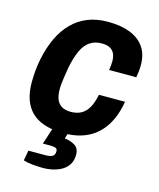

<svg xmlns="http://www.w3.org/2000/svg" viewBox="-110 -617 734 888"><g transform="rotate(15 256.5 -173.5)"><path d="M231 12Q165 12 119.5 -8.5Q74 -29 51 -71.5Q28 -114 28 -178Q28 -205 30.5 -233.5Q33 -262 39 -291Q51 -349 72.5 -394.5Q94 -440 126 -472.5Q158 -505 200.5 -522Q243 -539 298 -539Q360 -539 404 -521.5Q448 -504 471.5 -470Q495 -436 495 -384Q495 -371 493.5 -356Q492 -341 489 -325H359Q361 -337 362 -347.5Q363 -358 363 -367Q363 -389 356 -404Q349 -419 334 -427Q319 -435 295 -435Q261 -435 237.5 -418.5Q214 -402 199 -369Q184 -336 174 -286Q169 -255 166 -235Q163 -215 162 -202.5Q161 -190 161 -181Q161 -151 169 -131.5Q177 -112 194 -102Q211 -92 237 -92Q267 -92 288 -104Q309 -116 322.5 -140.5Q336 -165 343 -202H468Q457 -134 426.5 -85.5Q396 -37 347 -12.5Q298 12 231 12ZM183 192Q157 192 131 189.5Q105 187 86 181L95 132H176Q197 132 209 126Q221 120 221 101Q221 91 213.5 87Q206 83 187 83H151L185 -21H259L243 34Q269 36 291 49Q313 62 313 93Q313 124 299 143.5Q285 163 264 173.5Q243 184 221 188Q199 192 183 192Z"/></g></svg>

Font: Archivo SemiCondensed
Style: Bold Italic
Weight: 700
Width: 4
Italic angle: -10°
Designer: Hector Gatti
Foundry: Omnibus-Type
Version: Version 2.001